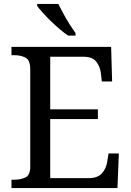

<svg xmlns="http://www.w3.org/2000/svg" viewBox="-20 -951 663 971"><path d="M38 0V-42H51Q84 -42 108.5 -53.5Q133 -65 133 -109V-600Q133 -647 109 -659.5Q85 -672 51 -672H38V-714H542L547 -539H495L490 -582Q486 -615 466.5 -639.5Q447 -664 402 -664H234V-398H475V-349H234V-50H427Q474 -50 495.5 -74.5Q517 -99 522 -132L529 -175H581L574 0ZM324 -771Q304 -785 281 -804.5Q258 -824 235.5 -846Q213 -868 195 -888Q177 -908 168 -921V-931H275Q286 -909 300.5 -882Q315 -855 331.5 -829Q348 -803 362 -784V-771Z"/></svg>

Font: Noto Serif NP Hmong
Style: Regular
Weight: 400
Designer: Dalton Maag Ltd
Foundry: Dalton Maag Ltd
Version: Version 1.001